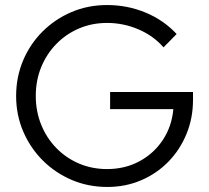

<svg xmlns="http://www.w3.org/2000/svg" viewBox="-20 -731 828 762"><path d="M406 11Q330 11 264.5 -17Q199 -45 149.5 -94.5Q100 -144 72 -209.5Q44 -275 44 -350Q44 -425 71.5 -490.5Q99 -556 148.5 -605.5Q198 -655 263.5 -683Q329 -711 405 -711Q486 -711 558 -681Q630 -651 681 -596L629 -543Q589 -589 529.5 -614.5Q470 -640 405 -640Q345 -640 293.5 -618Q242 -596 203.5 -556.5Q165 -517 143.5 -464.5Q122 -412 122 -350Q122 -289 143.5 -236Q165 -183 203.5 -143.5Q242 -104 293.5 -82Q345 -60 405 -60Q476 -60 533.5 -91Q591 -122 626.5 -176Q662 -230 668 -298H417V-366H746V-335Q746 -262 720 -199Q694 -136 648 -89Q602 -42 540 -15.5Q478 11 406 11Z"/></svg>

Font: Red Hat Display VF
Style: Regular
Weight: 300
Designer: Pentagram, MCKL
Foundry: Pentagram, MCKL
Version: Version 1.023